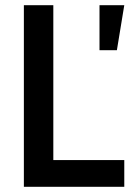

<svg xmlns="http://www.w3.org/2000/svg" viewBox="-20 -720 505 740"><path d="M72 0V-700H185.5V-103H459V0ZM363.5 -526.5V-700H459L430.5 -526.5Z"/></svg>

Font: Cabin SemiCondensed SemiBold
Style: Regular
Weight: 600
Width: 4
Designer: Pablo Impallari
Foundry: Pablo Impallari. http://www.impallari.com Igino Marini. http://www.ikern.com
Version: Version 3.001